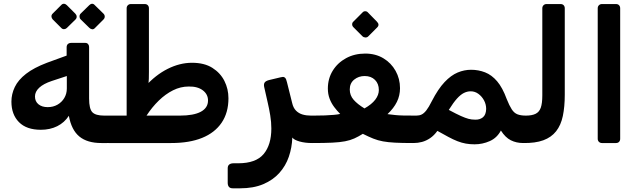

<svg xmlns="http://www.w3.org/2000/svg" viewBox="-20 -772 3481 1043"><path d="M531 5Q454 5 411 -30.5Q368 -66 354 -143Q330 -106 291 -86.5Q252 -67 202 -67Q124 -67 83 -108.5Q42 -150 42 -220Q42 -261 60.5 -299.5Q79 -338 121.5 -371Q164 -404 235 -431L342 -470V-515Q342 -527 349 -533Q356 -539 367 -539H443Q453 -539 458.5 -532.5Q464 -526 464 -517V-237Q464 -181 481.5 -162.5Q499 -144 546 -144H577Q583 -144 587 -139Q591 -134 591 -128V-22Q591 5 562 5ZM239 -190Q269 -190 292.5 -203.5Q316 -217 329.5 -240Q343 -263 343 -291V-359L261 -332Q216 -317 193 -295.5Q170 -274 170 -248Q170 -221 189 -205.5Q208 -190 239 -190ZM343 -620Q337 -614 328 -613.5Q319 -613 312 -621L266 -667Q260 -674 259.5 -682.5Q259 -691 266 -698L312 -744Q319 -752 327.5 -751.5Q336 -751 343 -744L389 -698Q396 -691 396.5 -682Q397 -673 390 -666ZM496 -620Q489 -612 480.5 -613Q472 -614 465 -621L418 -667Q412 -673 412 -682.5Q412 -692 418 -698L465 -744Q472 -751 480 -751.5Q488 -752 495 -744L542 -698Q549 -691 549 -682Q549 -673 542 -666Z M570 5Q559 5 552.5 -1Q546 -7 546 -19V-121Q546 -131 553 -137.5Q560 -144 570 -144H669Q711 -238 768 -301.5Q825 -365 891 -398Q957 -431 1023 -431Q1090 -431 1133.5 -403.5Q1177 -376 1199 -332.5Q1221 -289 1221 -238Q1221 -160 1184 -105.5Q1147 -51 1078 -23Q1009 5 910 5ZM776 -144H957Q1032 -144 1071 -165Q1110 -186 1110 -226Q1110 -260 1081.5 -281.5Q1053 -303 1005 -302Q961 -302 920 -281.5Q879 -261 842.5 -225.5Q806 -190 776 -144ZM668 -115V-727Q668 -737 674.5 -743.5Q681 -750 691 -750H766Q777 -750 783 -743.5Q789 -737 789 -727V-431Q789 -403 789 -382Q789 -361 788.5 -344Q788 -327 786 -310Q784 -293 780.5 -271.5Q777 -250 772 -221Z M1245 251Q1230 251 1223.5 243Q1217 235 1217 221V142Q1217 128 1225.5 121.5Q1234 115 1249 115H1274Q1370 115 1412 65Q1454 15 1454 -74Q1454 -109 1448 -145.5Q1442 -182 1434 -216L1415 -300Q1412 -315 1417.5 -323.5Q1423 -332 1441 -337L1504 -352Q1518 -356 1524.5 -352.5Q1531 -349 1534 -341.5Q1537 -334 1539 -325L1567 -213Q1573 -186 1588 -171Q1603 -156 1623.5 -150Q1644 -144 1669 -144H1688Q1705 -144 1705 -129V-25Q1705 5 1675 5Q1637 5 1607 -3.5Q1577 -12 1568 -25Q1566 30 1549 79.5Q1532 129 1497.5 167.5Q1463 206 1410 228.5Q1357 251 1284 251Z M1678 5Q1660 5 1660 -13V-121Q1660 -132 1667 -138Q1674 -144 1685 -144Q1717 -144 1744.5 -145Q1772 -146 1793.5 -148Q1815 -150 1828 -153Q1811 -170 1795.5 -190.5Q1780 -211 1770.5 -236Q1761 -261 1761 -291Q1761 -345 1787.5 -388Q1814 -431 1860 -456Q1906 -481 1964 -481Q2020 -481 2062.5 -455.5Q2105 -430 2129 -387Q2153 -344 2153 -293Q2153 -253 2136 -218.5Q2119 -184 2085 -152Q2109 -149 2127.5 -147Q2146 -145 2171.5 -144.5Q2197 -144 2240 -144Q2247 -144 2252 -139.5Q2257 -135 2257 -127V-29Q2257 5 2221 5Q2164 5 2126 3Q2088 1 2060.5 -4Q2033 -9 2008 -19Q1983 -29 1951 -45Q1927 -30 1905 -20Q1883 -10 1854.5 -4.5Q1826 1 1784 3Q1742 5 1678 5ZM1960 -183Q1999 -205 2018.5 -230.5Q2038 -256 2038 -283Q2038 -317 2017 -338Q1996 -359 1961 -359Q1928 -359 1904 -339.5Q1880 -320 1880 -286Q1880 -254 1901 -230Q1922 -206 1960 -183ZM1980 -574Q1974 -568 1964.5 -568.5Q1955 -569 1949 -575L1900 -624Q1893 -631 1893 -640Q1893 -649 1900 -655L1949 -704Q1955 -711 1964 -711Q1973 -711 1979 -704L2027 -655Q2044 -638 2029 -623Z M2558 12Q2533 12 2510.5 8Q2488 4 2465 -5Q2442 -14 2416 -28Q2390 -42 2356 -61Q2338 -36 2316.5 -21.5Q2295 -7 2272.5 -1Q2250 5 2227 5Q2212 5 2212 -10V-114Q2212 -144 2242 -144Q2258 -144 2270.5 -150Q2283 -156 2296 -172.5Q2309 -189 2326 -223Q2360 -289 2395 -326Q2430 -363 2466 -378Q2502 -393 2539 -393Q2579 -393 2615 -379Q2651 -365 2680.5 -330.5Q2710 -296 2733 -233Q2747 -198 2760 -178Q2773 -158 2791 -151Q2809 -144 2837 -144Q2852 -144 2852 -129V-25Q2852 5 2822 5Q2785 5 2755 -10Q2725 -25 2701 -63Q2680 -23 2640.5 -5.5Q2601 12 2558 12ZM2561 -122Q2586 -121 2603 -134.5Q2620 -148 2621 -180Q2621 -205 2609.5 -226.5Q2598 -248 2579 -262Q2560 -276 2537 -276Q2518 -276 2500 -267Q2482 -258 2462.5 -236.5Q2443 -215 2418 -175Q2459 -153 2483.5 -142Q2508 -131 2525 -126.5Q2542 -122 2561 -122Z M2822 5Q2807 5 2807 -10V-114Q2807 -144 2837 -144Q2869 -144 2889 -153.5Q2909 -163 2917.5 -186.5Q2926 -210 2926 -254V-727Q2926 -737 2932.5 -743.5Q2939 -750 2949 -750H3025Q3036 -750 3042 -743.5Q3048 -737 3048 -727V-257Q3048 -192 3037.5 -142Q3027 -92 3001 -59Q2975 -26 2931.5 -10Q2888 6 2822 5Z M3250 5Q3240 5 3233.5 -1.5Q3227 -8 3227 -18V-727Q3227 -737 3233.5 -743.5Q3240 -750 3250 -750H3326Q3337 -750 3343 -743.5Q3349 -737 3349 -727V-18Q3349 -8 3343 -1.5Q3337 5 3326 5Z"/></svg>

Font: Rubik SemiBold
Style: Regular
Weight: 600
Designer: Hubert and Fischer
Foundry: Hubert and Fischer
Version: Version 2.300;gftools[0.9.30]